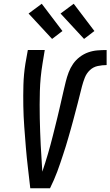

<svg xmlns="http://www.w3.org/2000/svg" viewBox="-20 -1001 587 1021"><path d="M141 0Q135 -54 128.5 -108.5Q122 -163 117.5 -217.5Q113 -272 109 -327Q105 -382 104 -437.5Q103 -493 104.5 -549Q106 -605 115 -662L128 -735H218L206 -662Q194 -589 192 -516.5Q190 -444 191.5 -372.5Q193 -301 196.5 -230Q200 -159 205 -88Q213 -112 220.5 -135.5Q228 -159 235 -183Q242 -207 248.5 -231Q255 -255 261 -279Q267 -303 273 -327Q279 -351 285 -375.5Q291 -400 296.5 -424Q302 -448 307.5 -472Q313 -496 318.5 -520Q324 -544 330 -568Q336 -592 345 -616Q354 -640 368.5 -661Q383 -682 404 -698Q425 -714 449 -722.5Q473 -731 497.5 -733Q522 -735 547 -735V-655Q524 -655 500 -650Q476 -645 458 -628Q440 -611 431 -588Q422 -565 416 -542Q410 -519 404.5 -496.5Q399 -474 393 -451Q387 -428 381 -405.5Q375 -383 369 -360Q363 -337 356.5 -314.5Q350 -292 343.5 -269Q337 -246 330 -223.5Q323 -201 315.5 -178.5Q308 -156 300.5 -133.5Q293 -111 284.5 -88.5Q276 -66 266.5 -44Q257 -22 246 0ZM427 -794 302 -929 372 -981 482 -836 474 -830ZM257 -794 132 -929 202 -981 312 -836Z"/></svg>

Font: Iosevka Curly Medium Oblique
Style: Regular
Weight: 500
Italic angle: -9°
Monospace: yes
Designer: Belleve Invis
Foundry: Belleve Invis
Version: Version 11.1.0; ttfautohint (v1.8.3)